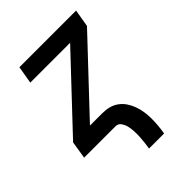

<svg xmlns="http://www.w3.org/2000/svg" viewBox="-205 -622 910 910"><g transform="rotate(-45 250.0 -166.5)"><path d="M252 187Q255 169 257 151Q259 133 260 115Q261 97 260 79.5Q259 62 255.5 45.5Q252 29 242 14.5Q232 0 214 0H4L18 -88L342 -432H75L90 -520H470L455 -432L131 -88H213Q237 -88 258.5 -82.5Q280 -77 297.5 -64Q315 -51 327 -33Q339 -15 346.5 5.5Q354 26 357.5 48.5Q361 71 361 94Q361 117 359 140Q357 163 353 187Z"/></g></svg>

Font: Iosevka Semibold Oblique
Style: Regular
Weight: 600
Italic angle: -9°
Monospace: yes
Designer: Belleve Invis
Foundry: Belleve Invis
Version: Version 32.5.0; ttfautohint (v1.8.4)